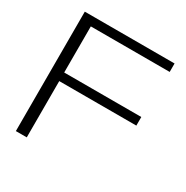

<svg xmlns="http://www.w3.org/2000/svg" viewBox="-153 -790 892 919"><g transform="rotate(30 293.0 -330.0)"><path d="M56.2 0V-660H552.3V-613.3H116.4V-358.5H542.5V-311H116.4V0Z"/></g></svg>

Font: Panamera Thin
Style: Regular
Weight: 100
Designer: Bastien Sozeau
Foundry: NBR — Bastien Sozeau
Version: Version 3.003;gftools[0.9.33]